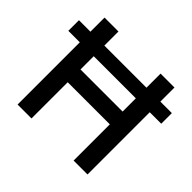

<svg xmlns="http://www.w3.org/2000/svg" viewBox="-164 -897 1093 1093"><g transform="rotate(45 383.0 -350.0)"><path d="M101 0V-501H8.5V-586.5H101V-700H213V-586.5H552V-700H664V-586.5H756.5V-501H664V0H552V-291.5H213V0ZM213 -394.5H552V-501H213Z"/></g></svg>

Font: Geologica
Style: Regular
Weight: 400
Designer: Sindre Bremnes, Frode Helland
Foundry: Monokrom Skriftforlag AS
Version: Version 1.010; ttfautohint (v1.8.4.7-5d5b);gftools[0.9.28]